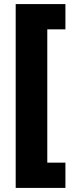

<svg xmlns="http://www.w3.org/2000/svg" viewBox="-20 -754 364 942"><path d="M301 168H57V-734H301V-610H212V44H301Z"/></svg>

Font: Noto Sans Myanmar Black
Style: Regular
Weight: 900
Designer: Monotype Design Team
Foundry: Monotype Imaging Inc.
Version: Version 2.107; ttfautohint (v1.8.4.7-5d5b)